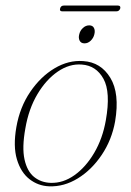

<svg xmlns="http://www.w3.org/2000/svg" viewBox="-20 -665 474 693"><path d="M280.5 -444.5Q344 -440.5 378.2 -384.2Q412.5 -328 395.5 -227Q383.5 -160 347.2 -106Q311 -52 261 -21.2Q211 9.5 157.5 7.5Q117.5 6 86.2 -18.5Q55 -43 41 -90Q27 -137 39 -206Q51.5 -278 89 -333.2Q126.5 -388.5 177 -418.5Q227.5 -448.5 280.5 -444.5ZM163 -5Q207.5 -3.5 248.5 -32.5Q289.5 -61.5 320 -113.2Q350.5 -165 362 -231Q380 -332.5 353.5 -380.5Q327 -428.5 275 -432Q231 -435.5 188.8 -406.8Q146.5 -378 115 -325Q83.5 -272 71.5 -201.5Q59 -132.5 68.5 -89.5Q78 -46.5 103.2 -26.2Q128.5 -6 163 -5ZM285 -508.5Q272.5 -508.5 267.5 -518.2Q262.5 -528 266 -541Q269 -554.5 279.2 -564Q289.5 -573.5 302 -573.5Q314.5 -573.5 319.2 -564Q324 -554.5 320.5 -541Q317.5 -528 307.5 -518.2Q297.5 -508.5 285 -508.5ZM197 -634.5Q199.5 -645 211 -645H405Q416.5 -645 414 -634.5Q410.5 -624 399.5 -624H205.5Q194 -624 197 -634.5Z"/></svg>

Font: Fraunces 72pt Thin
Style: Italic
Weight: 100
Italic angle: -16°
Version: Version 1.000;[b76b70a41]